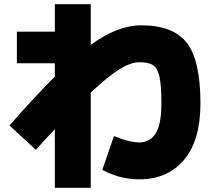

<svg xmlns="http://www.w3.org/2000/svg" viewBox="-20 -820 1040 910"><path d="M465 -15 520 -175Q594 -145 640 -145Q691 -145 718 -188Q745 -231 745 -330Q745 -417 735.5 -457.5Q726 -498 705 -511.5Q684 -525 640 -525Q601 -525 548 -493Q495 -461 410 -381V70H240V-208Q179 -143 150 -110L25 -225Q141 -358 240 -457V-520H60V-670H240V-800H410V-607Q536 -700 650 -700Q800 -700 865 -617.5Q930 -535 930 -330Q930 -154 852 -62Q774 30 640 30Q548 30 465 -15Z"/></svg>

Font: M PLUS 1p Black
Style: Regular
Weight: 900
Version: Version 1.061